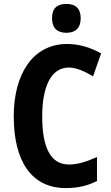

<svg xmlns="http://www.w3.org/2000/svg" viewBox="-20 -1041 566 978"><path d="M318 -1021C271 -1021 245 -999 245 -948C245 -898 272 -874 318 -874C364 -874 391 -898 391 -948C391 -998 365 -1021 318 -1021ZM331 -697C368 -697 411 -678 454 -652L495 -769C441 -799 384 -817 322 -817C147 -817 50 -663 50 -449C50 -219 141 -83 315 -83C376 -83 424 -94 474 -119V-241C419 -217 376 -203 331 -203C237 -203 195 -291 195 -448C195 -594 237 -697 331 -697Z"/></svg>

Font: Noto Sans Kannada UI Condensed
Style: Bold
Weight: 700
Width: 3
Designer: Jelle Bosma - Monotype Design Team
Foundry: Monotype Imaging Inc.
Version: Version 2.005